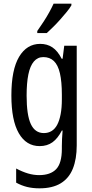

<svg xmlns="http://www.w3.org/2000/svg" viewBox="-20 -786 502 1046"><path d="M199 -547Q237 -547 265.5 -528Q294 -509 316 -466H321L330 -537H398V6Q398 80 377 132.5Q356 185 311 212.5Q266 240 195 240Q158 240 127.5 232.5Q97 225 68 209V132Q102 150 132.5 159Q163 168 193 168Q255 168 286 135.5Q317 103 317 25V9Q317 -8 318 -29.5Q319 -51 321 -75H317Q295 -32 266 -11Q237 10 196 10Q123 10 82.5 -60Q42 -130 42 -266Q42 -406 84 -476.5Q126 -547 199 -547ZM216 -475Q185 -475 164.5 -451Q144 -427 134.5 -380.5Q125 -334 125 -265Q125 -159 148 -110Q171 -61 219 -61Q243 -61 261.5 -72.5Q280 -84 292 -107Q304 -130 310.5 -164.5Q317 -199 317 -245V-270Q317 -341 306.5 -386.5Q296 -432 273.5 -453.5Q251 -475 216 -475ZM369 -757Q360 -741 343.5 -721Q327 -701 308 -679.5Q289 -658 269.5 -639Q250 -620 235 -606H183V-617Q202 -644 218.5 -669.5Q235 -695 248.5 -719.5Q262 -744 272 -766H369Z"/></svg>

Font: Noto Sans ExtraCondensed
Style: Regular
Weight: 400
Width: 2
Designer: Monotype Design Team
Foundry: Monotype Imaging Inc.
Version: Version 2.013